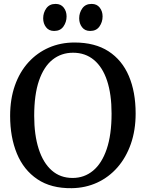

<svg xmlns="http://www.w3.org/2000/svg" viewBox="-20 -974 763 1005"><path d="M355.5 11Q247.5 12.5 175.8 -35.8Q104 -84 68.5 -170Q33 -256 33 -367.5Q33 -455.5 58 -526.5Q83 -597.5 128.8 -647.8Q174.5 -698 236 -724.8Q297.5 -751.5 370 -751.5Q477 -751.5 548 -705.5Q619 -659.5 654.5 -576Q690 -492.5 690 -380Q690 -292.5 665 -221Q640 -149.5 595 -98Q550 -46.5 488.8 -18.2Q427.5 10 355.5 11ZM360 -42.5Q421 -42.5 467 -80.5Q513 -118.5 538.5 -193.5Q564 -268.5 564 -379.5Q564 -480.5 540.5 -551.5Q517 -622.5 471.8 -660.2Q426.5 -698 362.5 -698Q301 -698 255.2 -661.8Q209.5 -625.5 184.2 -552.2Q159 -479 159 -367.5Q159 -267.5 182.5 -194.5Q206 -121.5 250.8 -82Q295.5 -42.5 360 -42.5ZM263 -812Q236 -812 221 -831.5Q206 -851 206 -878Q206 -907.5 222.5 -930.5Q239 -953.5 270.5 -953.5H271.5Q298.5 -953.5 313.5 -934.2Q328.5 -915 328.5 -888Q328.5 -858.5 312 -835.2Q295.5 -812 264 -812ZM451.5 -812Q424.5 -812 409.5 -831.5Q394.5 -851 394.5 -878Q394.5 -907.5 411 -930.5Q427.5 -953.5 459 -953.5H460Q487 -953.5 502 -934.2Q517 -915 517 -888Q517 -858.5 500.5 -835.2Q484 -812 452.5 -812Z"/></svg>

Font: Merriweather Light 18pt Medium
Style: Regular
Weight: 500
Version: Version 2.100